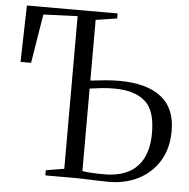

<svg xmlns="http://www.w3.org/2000/svg" viewBox="-53 -795 837 851"><g transform="rotate(5 365.5 -369.5)"><path d="M461 4Q445.5 4 416.2 3Q387 2 356.5 1Q326 0 305 0H179.5V-23L260.5 -36.5V-715.5L108.5 -709.5L73 -491.5H26L32.5 -743H436V-720.5L341.5 -706V-436Q375.5 -440 406.5 -443Q437.5 -446 469.5 -446Q591 -446 655.5 -396.2Q720 -346.5 720 -245.5Q720 -167.5 686.2 -111.8Q652.5 -56 594 -26Q535.5 4 461 4ZM438.5 -27.5Q501 -27.5 544.5 -49.2Q588 -71 611 -115.8Q634 -160.5 634 -229Q634 -330.5 586.5 -370.2Q539 -410 451 -410Q420 -410 394.2 -407.2Q368.5 -404.5 341.5 -400.5V-33.5Q354.5 -31 380.8 -29.2Q407 -27.5 438.5 -27.5Z"/></g></svg>

Font: Merriweather 120pt Light
Style: Regular
Weight: 300
Version: Version 2.100